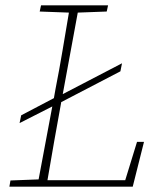

<svg xmlns="http://www.w3.org/2000/svg" viewBox="-20 -696 593 716"><path d="M128 -653 133 -676H383L378 -653L270 -649L214 -345L435 -460L429 -430L208 -315V-313Q195 -241 182 -168.5Q169 -96 157 -24H447L491 -167H517L475 0H15L19 -23L124 -27L175 -299L53 -237L59 -266L181 -330L187 -364Q201 -435 213 -506.5Q225 -578 237 -649Z"/></svg>

Font: Source Serif 4 SmText ExtraLight
Style: Italic
Weight: 200
Italic angle: -12°
Designer: Frank Grießhammer
Foundry: Adobe
Version: Version 4.005;hotconv 1.1.0;makeotfexe 2.6.0